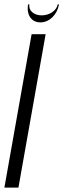

<svg xmlns="http://www.w3.org/2000/svg" viewBox="-28 -855 289 875"><path d="M235 -835C230 -807 198 -785 162 -785C126 -785 101 -807 106 -835H100C92 -787 115 -753 156 -753C197 -753 232 -787 241 -835ZM116 -699 -8 0H56L180 -699Z"/></svg>

Font: Moniqa Ita Display
Style: Italic
Weight: 400
Italic angle: -10°
Designer: Rajesh Rajput
Foundry: Rajesh Rajput
Version: Version 1.000